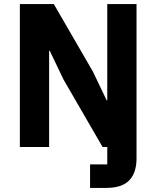

<svg xmlns="http://www.w3.org/2000/svg" viewBox="-20 -718 764 938"><path d="M220 0H77V-698H243L434 -368L501 -228H504V-373V-698H647V56Q647 126 611.5 163Q576 200 499 200H420V85H504V0H481L290 -330L223 -470H220V-325Z"/></svg>

Font: IBM Plex Sans
Style: Bold
Weight: 700
Designer: Mike Abbink, Paul van der Laan, Pieter van Rosmalen
Foundry: Bold Monday
Version: Version 3.201